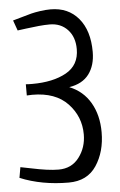

<svg xmlns="http://www.w3.org/2000/svg" viewBox="-53 -770 509 815"><g transform="rotate(-5 201.5 -362.5)"><path d="M0 -31.2 7.8 -76.2Q15.6 -75.2 52.2 -67.4Q88.9 -59.6 117.7 -55.7Q146.5 -51.8 168.9 -51.8Q224.6 -51.8 256.3 -93.8Q288.1 -135.7 288.1 -191.4Q288.1 -267.6 235.8 -322.8Q183.6 -377.9 85 -377.9Q69.3 -377.9 61.5 -377V-424.8Q70.3 -423.8 88.9 -423.8Q177.7 -423.8 233.9 -455.1Q290 -486.3 290 -554.7Q290 -606.4 260.7 -637.7Q231.4 -668.9 184.6 -668.9Q163.1 -668.9 138.2 -666.5Q113.3 -664.1 84 -660.2Q54.7 -656.2 46.9 -655.3L31.2 -699.2Q43 -702.1 69.3 -710Q95.7 -717.8 110.8 -721.7Q126 -725.6 149.4 -729Q172.9 -732.4 193.4 -732.4Q268.6 -732.4 312.5 -680.2Q356.4 -627.9 356.4 -537.1Q356.4 -479.5 328.6 -442.4Q300.8 -405.3 244.1 -396.5Q302.7 -373 333.5 -319.8Q364.3 -266.6 364.3 -194.3Q364.3 -111.3 325.2 -52.2Q286.1 6.8 207 6.8Q92.8 6.8 0 -31.2Z"/></g></svg>

Font: Neucha
Style: Regular
Weight: 400
Designer: Jovanny Lemonad
Foundry: Jovanny Lemonad
Version: Version 001.001